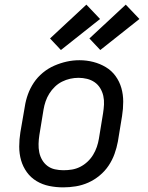

<svg xmlns="http://www.w3.org/2000/svg" viewBox="-20 -801 640 829"><path d="M253 8Q222 8 192.5 2Q163 -4 138 -19Q113 -34 96 -57.5Q79 -81 71 -109Q63 -137 63 -168Q63 -199 68 -230L87 -340Q91 -367 100.5 -393.5Q110 -420 126 -444Q142 -468 165 -487Q188 -506 214.5 -517.5Q241 -529 268 -535Q295 -541 323 -541Q354 -541 383 -533.5Q412 -526 437 -511Q462 -496 479 -472.5Q496 -449 504 -421Q512 -393 512 -362Q512 -331 507 -300L489 -190Q484 -163 474.5 -136.5Q465 -110 449 -86Q433 -62 410 -43Q387 -24 361 -12.5Q335 -1 307.5 3.5Q280 8 253 8ZM254 -66Q273 -66 291 -69Q309 -72 326 -80.5Q343 -89 357.5 -102.5Q372 -116 382 -132.5Q392 -149 398 -166.5Q404 -184 407 -202L425 -312Q428 -331 429 -350Q430 -369 426 -387Q422 -405 412.5 -420.5Q403 -436 388.5 -446Q374 -456 356 -460.5Q338 -465 319 -465Q301 -465 283 -461Q265 -457 248 -448.5Q231 -440 217 -426.5Q203 -413 193 -397Q183 -381 177 -363.5Q171 -346 168 -328L150 -218Q147 -199 146.5 -180Q146 -161 149.5 -143.5Q153 -126 162 -110.5Q171 -95 185 -84.5Q199 -74 217 -70Q235 -66 254 -66ZM413 -585 366 -635 523 -781 582 -719ZM243 -585 196 -635 353 -781 412 -719Z"/></svg>

Font: Iosevka Slab Extended
Style: Italic
Weight: 400
Width: 7
Italic angle: -9°
Monospace: yes
Designer: Belleve Invis
Foundry: Belleve Invis
Version: Version 11.1.0; ttfautohint (v1.8.3)